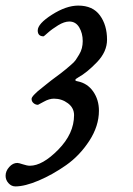

<svg xmlns="http://www.w3.org/2000/svg" viewBox="-72 -450 476 687"><path d="M208 -430Q260 -430 285.5 -395Q311 -360 311 -308Q311 -265 275 -227.5Q239 -190 208 -173Q188 -162 206 -159Q241 -152 261.5 -122.5Q282 -93 282 -54Q282 1 247.5 54Q213 107 164.5 141Q116 175 66.5 196Q17 217 -17 217Q-31 217 -41.5 205.5Q-52 194 -52 179Q-52 162 -39 147.5Q-26 133 -10 133Q-5 133 10 138Q25 143 35 143Q80 143 136.5 85.5Q193 28 193 -38Q193 -64 171 -80.5Q149 -97 121 -97Q104 -97 84.5 -86Q65 -75 64 -75Q55 -75 48 -81Q41 -87 41 -96Q41 -99 43.5 -103Q46 -107 52 -113Q58 -119 63 -123.5Q68 -128 78.5 -136Q89 -144 94 -148.5Q99 -153 111 -162Q123 -171 127 -174Q130 -176 144.5 -187Q159 -198 164 -202.5Q169 -207 181.5 -217.5Q194 -228 199 -235.5Q204 -243 211 -254.5Q218 -266 221 -278Q224 -290 224 -303Q224 -331 211.5 -352Q199 -373 176 -373Q158 -373 136 -359.5Q114 -346 99.5 -333Q85 -320 84 -320Q63 -320 63 -341Q63 -365 114 -397.5Q165 -430 208 -430Z"/></svg>

Font: EB Garamond 08
Style: Italic
Weight: 400
Italic angle: -14°
Version: Version 0.016